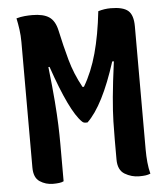

<svg xmlns="http://www.w3.org/2000/svg" viewBox="-52 -754 703 809"><g transform="rotate(-5 300.0 -350.0)"><path d="M185 1Q178 5 166 6.5Q154 8 140 8Q109 8 84 -8.5Q59 -25 59 -68V-599Q59 -626 55.5 -651.5Q52 -677 47 -700Q65 -705 81.5 -706.5Q98 -708 114 -708Q161 -708 185.5 -691.5Q210 -675 219 -634Q233 -569 250 -507.5Q267 -446 299 -388H305Q340 -447 361 -523.5Q382 -600 393 -700Q419 -708 446 -708Q498 -708 519.5 -689.5Q541 -671 541 -623V-102Q541 -74 543.5 -48Q546 -22 552 1Q542 5 531.5 6.5Q521 8 504 8Q472 8 443.5 -9Q415 -26 415 -71V-155Q415 -190 416 -232Q417 -274 422.5 -334.5Q428 -395 440 -484H433Q375 -302 307 -237H298Q290 -237 284 -243Q234 -291 168 -484H163Q173 -396 177.5 -337.5Q182 -279 183.5 -237Q185 -195 185 -157Z"/></g></svg>

Font: Recursive Mn Csl St
Style: Bold
Weight: 700
Monospace: yes
Version: Version 1.079;hotconv 1.0.112;makeotfexe 2.5.65598; ttfautoh